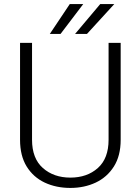

<svg xmlns="http://www.w3.org/2000/svg" viewBox="-20 -924 698 954"><path d="M519.5 -710.9H579.6V-229.5Q579.6 -149.9 545.9 -96.7Q512.2 -43.5 455.6 -16.8Q398.9 9.8 329.6 9.8Q258.8 9.8 202.1 -16.8Q145.5 -43.5 112.5 -96.7Q79.6 -149.9 79.6 -229.5V-710.9H139.2V-229.5Q139.2 -136.7 193.1 -89.1Q247.1 -41.5 329.6 -41.5Q412.6 -41.5 466.1 -89.1Q519.5 -136.7 519.5 -229.5ZM353 -755.4 478 -903.8H547.9L412.1 -755.4ZM227.5 -755.4 326.7 -903.8H393.6L280.8 -755.4Z"/></svg>

Font: Vazirmatn FD ExtraLight
Style: Regular
Weight: 200
Designer: Saber Rastikerdar
Foundry: Saber Rastikerdar
Version: Version 33.003